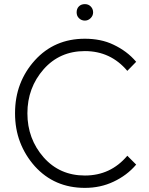

<svg xmlns="http://www.w3.org/2000/svg" viewBox="-20 -900 723 932"><path d="M432 -840Q432 -857 420 -869Q409 -880 392 -880Q374 -880 363 -869Q352 -858 352 -840Q352 -823 363 -812Q375 -800 392 -800Q408 -800 420 -812Q432 -824 432 -840ZM392 -712Q244 -712 149 -607Q102 -555 77.5 -491Q53 -427 53 -350Q53 -274 77.5 -210Q102 -146 149 -93Q244 12 392 12Q468 12 531 -18Q563 -33 590.5 -53.5Q618 -74 641 -101L598 -144Q517 -48 392 -48Q270 -48 192 -136Q113 -226 113 -350Q113 -474 192 -564Q270 -652 392 -652Q517 -652 598 -556L641 -600Q618 -627 590.5 -647.5Q563 -668 531 -683Q500 -698 465 -705Q430 -712 392 -712Z"/></svg>

Font: Unageo Variable
Style: Regular
Weight: 300
Designer: Richard Sepsi
Foundry: Richard Sepsi
Version: Version 2.200